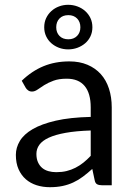

<svg xmlns="http://www.w3.org/2000/svg" viewBox="-20 -771 547 799"><path d="M445 0H405.5Q392.5 0 384.5 -4Q376.5 -8 374 -21L364 -68Q344 -50 325 -35.8Q306 -21.5 285 -11.8Q264 -2 240.2 3Q216.5 8 187.5 8Q158 8 132.2 -0.2Q106.5 -8.5 87.5 -25Q68.5 -41.5 57.2 -66.8Q46 -92 46 -126.5Q46 -156.5 62.5 -184.2Q79 -212 115.8 -233.5Q152.5 -255 212 -268.8Q271.5 -282.5 357.5 -284.5V-324Q357.5 -383 332.2 -413.2Q307 -443.5 257.5 -443.5Q225 -443.5 202.8 -435.2Q180.5 -427 164.2 -416.8Q148 -406.5 136.2 -398.2Q124.5 -390 113 -390Q104 -390 97.2 -394.8Q90.5 -399.5 86.5 -406.5L70.5 -435Q112.5 -475.5 161 -495.5Q209.5 -515.5 268.5 -515.5Q311 -515.5 344 -501.5Q377 -487.5 399.5 -462.5Q422 -437.5 433.5 -402Q445 -366.5 445 -324ZM214 -54.5Q237.5 -54.5 257 -59.2Q276.5 -64 293.8 -72.8Q311 -81.5 326.8 -94Q342.5 -106.5 357.5 -122.5V-228Q296 -226 253 -218.2Q210 -210.5 183 -198Q156 -185.5 143.8 -168.5Q131.5 -151.5 131.5 -130.5Q131.5 -110.5 138 -96Q144.5 -81.5 155.5 -72.2Q166.5 -63 181.5 -58.8Q196.5 -54.5 214 -54.5ZM164 -657.5Q164 -678.5 172 -695.5Q180 -712.5 193.8 -725Q207.5 -737.5 225.5 -744.2Q243.5 -751 263.5 -751Q284 -751 302.2 -744.2Q320.5 -737.5 334.5 -725Q348.5 -712.5 356.5 -695.5Q364.5 -678.5 364.5 -657.5Q364.5 -637 356.5 -620Q348.5 -603 334.5 -591Q320.5 -579 302.2 -572.2Q284 -565.5 263.5 -565.5Q243.5 -565.5 225.5 -572.2Q207.5 -579 193.8 -591Q180 -603 172 -620Q164 -637 164 -657.5ZM214 -657.5Q214 -635.5 227.5 -621.5Q241 -607.5 264.5 -607.5Q287 -607.5 300.8 -621.5Q314.5 -635.5 314.5 -657.5Q314.5 -680 300.8 -694Q287 -708 264.5 -708Q241 -708 227.5 -694Q214 -680 214 -657.5Z"/></svg>

Font: LatoHex
Style: Regular
Weight: 400
Designer: Lukasz Dziedzic
Foundry: tyPoland Lukasz Dziedzic
Version: Version 1.104; Western+Polish opensource